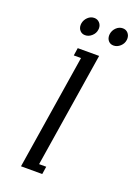

<svg xmlns="http://www.w3.org/2000/svg" viewBox="-128 -700 536 754"><g transform="rotate(20 140.5 -323.0)"><path d="M60.1 0 136.2 -480H106L110.8 -512.2H200.2L124 -32.2H153.8L148.9 0ZM90.3 -601.6Q90.3 -606 90.8 -607.9Q93.3 -623.5 105 -634.8Q116.7 -646 131.8 -646Q145 -646 153.8 -636.7Q162.6 -627.4 162.6 -613.8Q162.6 -609.9 162.1 -607.9Q160.2 -592.3 147.7 -581.1Q135.3 -569.8 120.1 -569.8Q106.9 -569.8 98.6 -578.9Q90.3 -587.9 90.3 -601.6ZM209.5 -601.6Q209.5 -606 210 -607.9Q212.4 -623.5 224.1 -634.8Q235.8 -646 251 -646Q264.2 -646 272.7 -636.7Q281.2 -627.4 281.2 -613.8Q281.2 -609.9 280.8 -607.9Q278.8 -592.3 266.4 -581.1Q253.9 -569.8 238.8 -569.8Q225.6 -569.8 217.5 -578.9Q209.5 -587.9 209.5 -601.6Z"/></g></svg>

Font: Gawaa
Style: Italic
Weight: 400
Designer: T. Christopher White
Version: Version 1.0